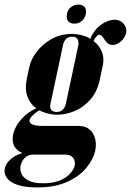

<svg xmlns="http://www.w3.org/2000/svg" viewBox="-107 -648 571 837"><path d="M185 -587Q188 -605 202 -616.5Q216 -628 235 -628Q254 -628 262.5 -616.5Q271 -605 267 -587Q263 -568 249.5 -556.5Q236 -545 217 -545Q198 -545 189.5 -556.5Q181 -568 185 -587ZM10 -306 21 -356Q28 -390 53.5 -423Q79 -456 118 -478Q157 -500 206 -500Q249 -500 282.5 -481.5Q316 -463 332.5 -432Q349 -401 341 -362L328 -301Q317 -248 287 -214Q257 -180 218.5 -164Q180 -148 144 -148Q117 -148 89.5 -156.5Q62 -165 41 -184Q20 -203 10.5 -233Q1 -263 10 -306ZM168 -453 113 -195Q111 -188 112 -181.5Q113 -175 116 -170Q119 -165 125 -162.5Q131 -160 140 -160Q147 -160 153.5 -162Q160 -164 165 -168.5Q170 -173 174 -179.5Q178 -186 180 -195L235 -453Q236 -462 234 -470Q232 -478 226 -483Q220 -488 208 -488Q196 -488 187.5 -483Q179 -478 174.5 -470Q170 -462 168 -453ZM37 26Q-6 26 -27.5 9Q-49 -8 -51.5 -34Q-54 -60 -40.5 -89Q-27 -118 0.5 -143Q28 -168 67 -182L75 -174Q50 -159 36 -145.5Q22 -132 21.5 -121.5Q21 -111 35.5 -105Q50 -99 82 -99H236Q265 -99 283 -84Q301 -69 307.5 -44.5Q314 -20 308 9Q300 46 270 83Q240 120 186.5 144.5Q133 169 55 169Q-1 169 -33.5 157Q-66 145 -78.5 125.5Q-91 106 -86 86Q-80 58 -47 36Q-14 14 39 14L37 26Q16 26 1.5 40Q-13 54 -17 74Q-21 91 -13.5 109Q-6 127 17 139Q40 151 82 151Q124 151 153 139Q182 127 198.5 109Q215 91 219 73Q222 54 211.5 40Q201 26 177 26ZM312 -429 298 -419Q290 -437 286.5 -460Q283 -483 305 -512Q321 -534 345.5 -548Q370 -562 393 -562Q405 -562 415 -557.5Q425 -553 433 -543Q448 -524 442.5 -503Q437 -482 419.5 -467Q402 -452 384 -452Q375 -452 368 -455.5Q361 -459 355 -467Q349 -474 343 -483.5Q337 -493 329 -496Q321 -499 311 -486Q296 -469 302 -455Q308 -441 312 -429Z"/></svg>

Font: Emberly Black
Style: Italic
Weight: 900
Italic angle: -12°
Designer: Rajesh Rajput
Foundry: Rajesh Rajput
Version: Version 1.000